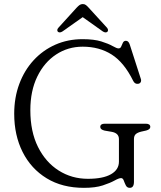

<svg xmlns="http://www.w3.org/2000/svg" viewBox="-20 -908 791 946"><path d="M640 -12.5Q640 17.5 619.5 17.5Q606 17.5 600 5.5Q594 -6.5 589.8 -18.5Q585.5 -30.5 576.5 -30.5Q566 -30.5 544.5 -18.5Q523 -6.5 486.5 5.5Q450 17.5 393.5 17.5Q287 17.5 210 -29.5Q133 -76.5 91.5 -159Q50 -241.5 50 -347.5Q50 -427 75 -494.2Q100 -561.5 145.5 -611Q191 -660.5 252.5 -687.8Q314 -715 387 -715Q443.5 -715 479.2 -703.8Q515 -692.5 535 -681Q555 -669.5 564 -669.5Q573.5 -669.5 577.2 -678.8Q581 -688 585.5 -697.5Q590 -707 600.5 -707Q613.5 -707 619.5 -688L674 -519Q677 -509.5 672.8 -502.5Q668.5 -495.5 659 -495Q644 -493.5 636 -510Q591 -601 530 -639.5Q469 -678 387.5 -678Q315 -678 256.5 -639.5Q198 -601 163.8 -530.8Q129.5 -460.5 129.5 -365Q129.5 -259.5 167.2 -184Q205 -108.5 269.2 -67.8Q333.5 -27 413 -27Q487.5 -27 526.8 -49.5Q566 -72 566 -111.5V-222.5Q566 -252 530.5 -258.5L495.5 -264.5Q474 -269.5 474 -282.5Q474 -298.5 496.5 -298.5H698Q720.5 -298.5 720.5 -282.5Q720.5 -270.5 700.5 -265L676 -259.5Q657.5 -255 648.8 -247Q640 -239 640 -222.5ZM508.5 -751Q500 -744.5 486 -753.5L387.5 -823.5L288.5 -753.5Q274.5 -744.5 266 -751Q262.5 -753.5 262.2 -759.2Q262 -765 267.5 -771L357.5 -870Q365.5 -878.5 372 -883.2Q378.5 -888 388 -888Q397 -888 403.2 -883.2Q409.5 -878.5 417 -870L507.5 -771Q512.5 -765 512.2 -759.2Q512 -753.5 508.5 -751Z"/></svg>

Font: Fraunces 9pt S050 Light
Style: Regular
Weight: 300
Version: Version 1.000; ttfautohint (v1.8.3)